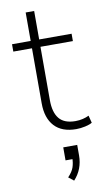

<svg xmlns="http://www.w3.org/2000/svg" viewBox="-99 -685 555 1003"><g transform="rotate(-10 178.0 -183.5)"><path d="M268 8Q192 8 152.5 -35Q113 -78 113 -156V-448H14V-487H113V-638H158V-487H330V-448H158V-165Q158 -100 185 -67Q212 -34 271 -34Q292 -34 310.5 -38.5Q329 -43 343 -50L353 -11Q341 -3 316 2.5Q291 8 268 8ZM210 271 182 249Q206 224 213.5 201Q221 178 221 152L233 159H184V90H258V146Q258 182 246 213.5Q234 245 210 271Z"/></g></svg>

Font: Nunito Sans 10pt ExtraLight
Style: Regular
Weight: 250
Designer: Vernon Adams
Foundry: Vernon Adams
Version: Version 3.101;gftools[0.9.27]